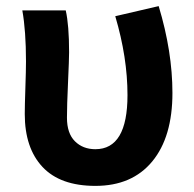

<svg xmlns="http://www.w3.org/2000/svg" viewBox="-20 -594 636 628"><path d="M292 14Q177 14 119 -48Q61 -110 61 -221Q61 -249 63 -306.5Q65 -364 65 -393Q65 -493 53 -560H195Q206 -512 206 -423Q206 -401 202.5 -324.5Q199 -248 199 -209Q199 -158 225 -132Q251 -106 292 -106Q397 -106 397 -283Q397 -406 357 -541L499 -574Q544 -425 544 -290Q544 -146 478 -66Q412 14 292 14Z"/></svg>

Font: Noto Sans Korean Bold
Style: Bold
Weight: 700
Designer: Ryoko NISHIZUKA  (kana & ideographs); Paul D. Hunt (Latin, Greek & Cyrillic); Wenlong ZHANG  (bopomofo); Sandoll Communi
Foundry: Adobe Systems Incorporated
Version: Version 1.000;PS 1;hotconv 1.0.78;makeotf.lib2.5.61930